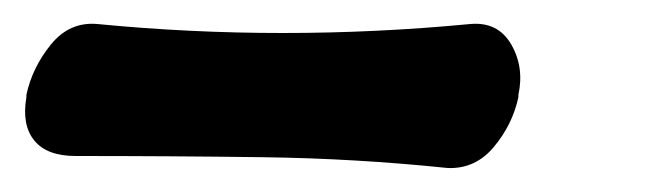

<svg xmlns="http://www.w3.org/2000/svg" viewBox="-20 -0 559 160"><path d="M412 81Q407 104 391.5 122.5Q376 141 353 140Q276 132 198.5 131Q121 130 43 130Q19 130 8.5 117Q-2 104 2 81V79Q7 56 22.5 37Q38 18 61 20Q215 35 372 20Q395 18 406 37Q417 56 412 79Z"/></svg>

Font: Winky Sans Medium
Style: Italic
Weight: 500
Italic angle: -8.97852°
Designer: Simon Atzbach
Foundry: typofactur
Version: Version 1.205